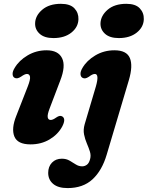

<svg xmlns="http://www.w3.org/2000/svg" viewBox="-20 -743 774 1006"><path d="M260 -543.5Q212.5 -543.5 187.8 -566Q163 -588.5 164 -621Q165 -661 201.2 -692Q237.5 -723 299 -723Q347.5 -723 369.8 -699.5Q392 -676 391 -642.5Q390 -601 354 -572.2Q318 -543.5 260 -543.5ZM240.5 -176Q227.5 -142.5 230 -128.5Q232.5 -114.5 246 -114.5Q257 -114.5 275 -127.5Q294 -141 307 -132.5Q326.5 -119.5 306 -80Q283.5 -38.5 239.8 -12.5Q196 13.5 140 13.5Q72 13.5 55.2 -28Q38.5 -69.5 65.5 -136.5L125.5 -290Q140 -327 137.2 -341.2Q134.5 -355.5 121 -355.5Q110 -355.5 90.5 -341.5Q69.5 -327.5 56 -335.5Q46.5 -341 46 -355Q45.5 -369 57 -387.5Q80 -426.5 125 -453Q170 -479.5 224 -479.5Q285 -479.5 305.2 -438.2Q325.5 -397 295.5 -320.5ZM602.5 -543.5Q555 -543.5 530.2 -566Q505.5 -588.5 506.5 -621Q508 -661 544 -692Q580 -723 642 -723Q690 -723 712.2 -699.5Q734.5 -676 733.5 -642.5Q732.5 -601 696.5 -572.2Q660.5 -543.5 602.5 -543.5ZM655 -322.5 539 67.5Q514.5 150.5 464.8 196.5Q415 242.5 334 242.5Q284.5 242.5 258.5 220.5Q232.5 198.5 232.5 162.5Q232.5 130 252.2 109.2Q272 88.5 304 88.5Q327 88.5 344.2 98.5Q361.5 108.5 377 118.5Q392.5 128.5 410.5 128.5Q424 128.5 435.2 120.2Q446.5 112 452 91Q457.5 71.5 451 51Q444.5 30.5 435 8.5Q425.5 -13.5 420.5 -38.2Q415.5 -63 423.5 -91.5L482.5 -290.5Q501 -355.5 477 -355.5Q464.5 -355.5 446 -341Q434.5 -333.5 426.5 -332.5Q418.5 -331.5 412 -335.5Q402.5 -341 401.8 -354.8Q401 -368.5 412 -387Q434 -425.5 479.2 -452.5Q524.5 -479.5 579.5 -479.5Q643.5 -479.5 660.5 -438.8Q677.5 -398 655 -322.5Z"/></svg>

Font: Fraunces 9pt S050
Style: Bold Italic
Weight: 700
Italic angle: -16°
Version: Version 1.000; ttfautohint (v1.8.3)